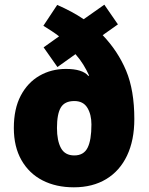

<svg xmlns="http://www.w3.org/2000/svg" viewBox="-20 -789 635 819"><path d="M224 -768Q256 -754 284 -739Q312 -724 337 -707L425 -769L483 -685L418 -639Q483 -571 518 -487.5Q553 -404 553 -281Q553 -191 522 -125.5Q491 -60 433 -25Q375 10 295 10Q219 10 161.5 -19.5Q104 -49 71.5 -106Q39 -163 39 -243Q39 -325 68.5 -381Q98 -437 148.5 -466Q199 -495 261 -495Q332 -495 357 -465L360 -467Q349 -491 335.5 -513Q322 -535 302 -558L225 -503L166 -587L232 -634Q218 -645 200.5 -656.5Q183 -668 165 -679ZM297 -358Q256 -358 239.5 -330.5Q223 -303 223 -243Q223 -189 240 -157.5Q257 -126 297 -126Q337 -126 353.5 -158.5Q370 -191 370 -258Q370 -301 352.5 -329.5Q335 -358 297 -358Z"/></svg>

Font: Noto Sans Gurmukhi SemiCondensed Black
Style: Regular
Weight: 900
Width: 4
Designer: Jelle Bosma - Monotype Design Team
Foundry: Monotype Imaging Inc.
Version: Version 2.004; ttfautohint (v1.8.4.7-5d5b)